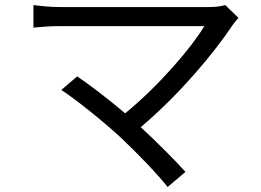

<svg xmlns="http://www.w3.org/2000/svg" viewBox="-20 -705 1040 764"><path d="M876 -685C862 -680 839 -677 812 -677H214C180 -677 140 -681 113 -685V-595C132 -597 175 -601 214 -601H793C745 -520 616 -367 478 -254C409 -313 325 -376 287 -401L224 -347C279 -312 397 -217 459 -159C525 -97 608 -11 647 39L718 -21C676 -68 603 -141 540 -199C693 -328 831 -493 904 -603C910 -612 919 -623 929 -634Z"/></svg>

Font: Noto Sans Japanese Regular
Style: Regular
Weight: 400
Designer: Ryoko NISHIZUKA (kana & ideographs); Paul D. Hunt (Latin, Greek & Cyrillic); Wenlong ZHANG (bopomofo); Sandoll Communica
Foundry: Adobe Systems Incorporated
Version: Version 1.000;PS 1;hotconv 1.0.78;makeotf.lib2.5.61930